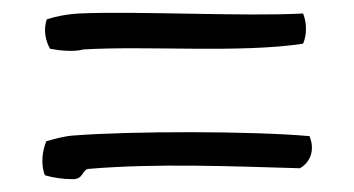

<svg xmlns="http://www.w3.org/2000/svg" viewBox="-20 -424 551 299"><path d="M50 -151C64 -147 78 -145 94 -145C110 -145 108 -160 118 -161C224 -170 341 -165 447 -162C463 -171 471 -190 462 -212C373 -220 184 -220 95 -213C80 -212 66 -208 52 -204C46 -189 43 -168 50 -151ZM53 -394C47 -378 51 -360 58 -348C75 -345 95 -343 110 -347C210 -353 355 -341 452 -356C458 -370 458 -388 452 -403C361 -398 194 -407 103 -403C85 -402 69 -399 53 -394Z"/></svg>

Font: Comica
Style: Rg
Weight: 400
Designer: Jasper
Foundry: KineticPlasma Fonts/Cannot Into Space Fonts
Version: Version 0.89